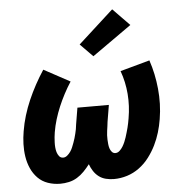

<svg xmlns="http://www.w3.org/2000/svg" viewBox="-55 -833 859 894"><g transform="rotate(-5 375.0 -386.0)"><path d="M191 8Q161 8 133.5 -1.5Q106 -11 86.5 -31Q67 -51 55.5 -77Q44 -103 39.5 -132Q35 -161 36 -191Q37 -221 42 -250Q48 -287 59 -323Q70 -359 85 -393.5Q100 -428 118.5 -462Q137 -496 158 -528L280 -462Q263 -436 248 -407.5Q233 -379 221 -350.5Q209 -322 200 -292.5Q191 -263 186 -233Q184 -222 183 -210Q182 -198 181.5 -186Q181 -174 182 -162.5Q183 -151 186 -140.5Q189 -130 196 -121Q203 -112 215 -112Q225 -112 234 -119.5Q243 -127 249.5 -136.5Q256 -146 260 -156Q264 -166 268 -176.5Q272 -187 275 -197.5Q278 -208 280.5 -218Q283 -228 285 -238.5Q287 -249 288 -260L301 -338H448L435 -260Q434 -250 432.5 -239.5Q431 -229 429.5 -218.5Q428 -208 427.5 -197.5Q427 -187 427.5 -177Q428 -167 429 -156.5Q430 -146 433 -136.5Q436 -127 442.5 -119.5Q449 -112 459 -112Q470 -112 479 -120.5Q488 -129 494 -139Q500 -149 504.5 -159.5Q509 -170 512.5 -181Q516 -192 519 -202.5Q522 -213 525 -224Q528 -235 530 -246Q532 -257 534 -268Q544 -325 539.5 -381.5Q535 -438 516 -490L654 -528Q665 -495 672 -462Q679 -429 682.5 -393.5Q686 -358 685 -322.5Q684 -287 678 -251Q673 -220 664 -190Q655 -160 641 -131.5Q627 -103 607 -76.5Q587 -50 560.5 -30.5Q534 -11 503.5 -1.5Q473 8 442 8Q423 8 404.5 3.5Q386 -1 371.5 -12Q357 -23 347 -38.5Q337 -54 331 -71Q318 -54 303 -38.5Q288 -23 270 -12Q252 -1 231.5 3.5Q211 8 191 8ZM396 -570 337 -630 502 -780 580 -700Z"/></g></svg>

Font: Iosevka Etoile Heavy Oblique
Style: Regular
Weight: 900
Italic angle: -9°
Designer: Belleve Invis
Foundry: Belleve Invis
Version: Version 15.5.2; ttfautohint (v1.8.4)